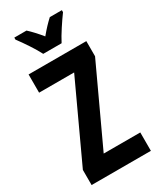

<svg xmlns="http://www.w3.org/2000/svg" viewBox="-232 -1005 892 1077"><g transform="rotate(-30 214.0 -466.5)"><path d="M156 -773H275C296 -815 341 -882 369 -920V-933H291C266 -910 245 -888 215 -852C188 -885 162 -913 140 -933H61V-920C90 -882 137 -812 156 -773ZM407 0V-119H170L401 -616V-714H27V-596H254L23 -98V0Z"/></g></svg>

Font: Noto Sans Armenian ExtraCondensed
Style: Regular
Weight: 400
Width: 2
Designer: Monotype Design Team
Foundry: Monotype Imaging Inc.
Version: Version 2.008